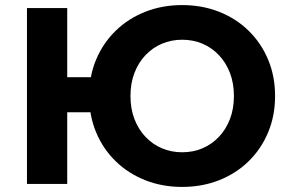

<svg xmlns="http://www.w3.org/2000/svg" viewBox="-20 -732 1154 764"><path d="M704.9 11.8Q625.3 11.8 557.7 -15Q490.2 -41.8 440.1 -90.6Q390 -139.4 362.4 -205.6Q334.8 -271.7 334.8 -350.2Q334.8 -428.8 362.4 -494.7Q390 -560.6 440.1 -609.4Q490.2 -658.2 557.7 -685Q625.3 -711.8 704.9 -711.8Q784.4 -711.8 852.1 -685Q919.8 -658.2 969.6 -609.4Q1019.4 -560.6 1047 -494.5Q1074.6 -428.5 1074.6 -350Q1074.6 -271.6 1047 -205.5Q1019.4 -139.4 969.6 -90.6Q919.8 -41.8 852.1 -15Q784.4 11.8 704.9 11.8ZM87.3 0V-700H247.5V-424.8H428.5V-285.2H247.5V0ZM704.7 -126.1Q748.6 -126.1 785.9 -142Q823.3 -158 851.3 -187.7Q879.4 -217.5 895.1 -258.4Q910.8 -299.3 910.8 -350Q910.8 -400.7 895.1 -441.6Q879.4 -482.5 851.3 -512.3Q823.3 -542 786 -558Q748.7 -573.9 704.9 -573.9Q661.8 -573.9 624.3 -558Q586.7 -542 558.7 -512.3Q530.6 -482.5 514.9 -441.6Q499.2 -400.7 499.2 -350Q499.2 -299.3 514.9 -258.4Q530.6 -217.5 558.7 -187.7Q586.7 -158 624.1 -142Q661.5 -126.1 704.7 -126.1Z"/></svg>

Font: Montserrat Thin
Style: Regular
Weight: 100
Designer: Julieta Ulanovsky
Foundry: Julieta Ulanovsky
Version: Version 9.000